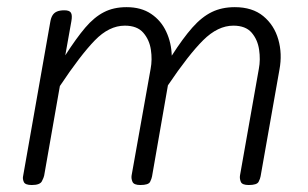

<svg xmlns="http://www.w3.org/2000/svg" viewBox="-20 -530 882 550"><path d="M71 0Q52 0 48.2 -8.8Q44.5 -17.5 46 -24.5L124 -467Q126 -479 130.5 -486.2Q135 -493.5 143.2 -497Q151.5 -500.5 164.5 -500.5Q179 -500.5 183.2 -493.5Q187.5 -486.5 184.5 -469.5L167 -371.5Q198.5 -420.5 224.2 -450.8Q250 -481 277.8 -495.2Q305.5 -509.5 342.5 -509.5Q384.5 -509.5 413 -490.2Q441.5 -471 456.2 -439.2Q471 -407.5 472 -370.5Q504 -420.5 531 -451Q558 -481.5 586.8 -495.5Q615.5 -509.5 652.5 -509.5Q703 -509.5 734.2 -483.8Q765.5 -458 777.2 -417Q789 -376 780.5 -330.5L726.5 -25Q725.5 -18.5 720.8 -9.2Q716 0 692.5 0Q673.5 0 669.8 -9.2Q666 -18.5 667.5 -27.5L721.5 -333Q726.5 -359 722.2 -387.8Q718 -416.5 700.8 -436.5Q683.5 -456.5 648.5 -456.5Q604 -456.5 562 -414.8Q520 -373 461 -285.5L415.5 -24.5Q414.5 -18.5 410 -9.2Q405.5 0 382 0Q363.5 0 359.5 -9.2Q355.5 -18.5 357 -27.5L411.5 -333Q416.5 -359 412.2 -387.5Q408 -416 390.5 -436.2Q373 -456.5 337.5 -456.5Q292.5 -456.5 251.5 -414.2Q210.5 -372 151.5 -283.5L106.5 -27Q105.5 -21.5 100 -10.8Q94.5 0 71 0Z"/></svg>

Font: Edu VIC WA NT Hand
Style: Regular
Weight: 400
Designer: Tina and Corey Anderson, Eben Sorkin, Mirko Velimirovic
Foundry: Google for Education
Version: Version 1.000